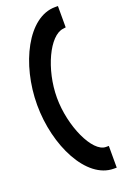

<svg xmlns="http://www.w3.org/2000/svg" viewBox="-161 -744 608 939"><g transform="rotate(-20 143.0 -274.5)"><path d="M259 146H274V33H259C189 33 116 -127 116 -275C116 -422 187 -574 260 -582L274 -584V-695H259C117 -695 13 -487 13 -275C13 -63 117 146 259 146Z"/></g></svg>

Font: Charger Pro
Style: BlkNar
Weight: 900
Designer: Jasper
Foundry: Cannot Into Space Fonts
Version: Version 1.09